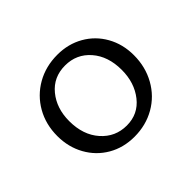

<svg xmlns="http://www.w3.org/2000/svg" viewBox="-93 -791 617 617"><g transform="rotate(-45 215.0 -483.0)"><path d="M36 -479Q36 -532 60 -574Q84 -616 126 -640Q168 -664 221 -664Q270 -664 309.5 -641.5Q349 -619 371.5 -579Q394 -539 394 -489Q394 -436 370 -393Q346 -350 304 -326Q262 -302 210 -302Q160 -302 120.5 -325Q81 -348 58.5 -388.5Q36 -429 36 -479ZM333 -483Q333 -545 299.5 -583.5Q266 -622 214 -622Q161 -622 129 -583Q97 -544 97 -486Q97 -423 131.5 -384Q166 -345 218 -345Q270 -345 301.5 -385Q333 -425 333 -483Z"/></g></svg>

Font: Ysabeau
Style: Regular
Weight: 400
Designer: Christian Thalmann (Catharsis Fonts)
Version: Version 0.003